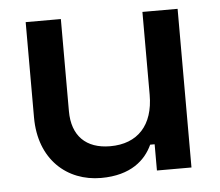

<svg xmlns="http://www.w3.org/2000/svg" viewBox="-42 -543 684 598"><g transform="rotate(-5 299.5 -244.0)"><path d="M534 0V-496H424V-237C424 -142 374 -88 288 -88C212 -88 169 -131 169 -208V-496H59V-198C59 -66 145 8 251 8C345 8 391 -36 412 -82H426V0Z"/></g></svg>

Font: Space Text SemiBold
Style: Regular
Weight: 600
Designer: Florian Karsten (Space Text), Colophon Foundry (Space Mono)
Foundry: Florian Karsten
Version: Version 1.003;PS 001.003;hotconv 1.0.88;makeotf.lib2.5.64775